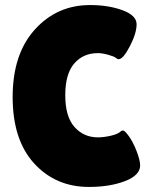

<svg xmlns="http://www.w3.org/2000/svg" viewBox="-20 -729 601 759"><path d="M449 -495Q444 -495 437.5 -500.5Q431 -506 407.5 -512.5Q384 -519 367 -519Q309 -519 273.5 -478Q238 -437 238 -352.5Q238 -268 274.5 -227Q311 -186 367 -186Q390 -186 418.5 -192.5Q447 -199 459 -211Q461 -213 467 -213Q473 -213 489.5 -190.5Q506 -168 520 -131.5Q534 -95 534 -75Q534 -36 474 -13Q414 10 332 10Q200 10 115 -83Q30 -176 30 -345.5Q30 -515 117.5 -612Q205 -709 336 -709Q409 -709 464.5 -688.5Q520 -668 520 -633Q520 -598 493.5 -546.5Q467 -495 449 -495Z"/></svg>

Font: Lilita One Rus
Style: Regular
Weight: 400
Designer: Juan Montoreano
Foundry: Juan Montoreano
Version: Version 1.002